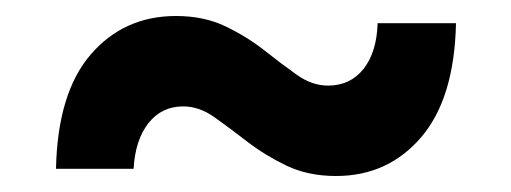

<svg xmlns="http://www.w3.org/2000/svg" viewBox="-20 -471 639 240"><path d="M400 -251Q365 -251 338 -264Q311 -277 289 -294Q267 -311 248 -324.5Q229 -338 209 -338Q182 -338 165.5 -317Q149 -296 147 -260H50Q52 -355 93.5 -403Q135 -451 200 -451Q235 -451 262 -438Q289 -425 310.5 -408Q332 -391 351 -377.5Q370 -364 390 -364Q418 -364 434.5 -385Q451 -406 452 -442H550Q548 -348 506.5 -299.5Q465 -251 400 -251Z"/></svg>

Font: Montserrat Z
Style: Bold
Weight: 700
Designer: Julieta Ulanovsky
Foundry: Julieta Ulanovsky
Version: Version 8.000